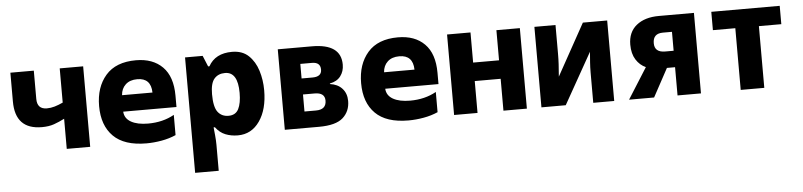

<svg xmlns="http://www.w3.org/2000/svg" viewBox="-46 -818 5493 1314"><g transform="rotate(-5 2700.0 -161.5)"><path d="M549 0V-553H388V-318Q358 -304 331 -296Q304 -288 277 -288Q210 -288 210 -359V-553H49V-355Q49 -163 232 -163Q280 -163 315.5 -175.5Q351 -188 388 -207V0Z M1138 -29V-168Q1060 -124 958 -124Q885 -124 841.5 -148.5Q798 -173 795 -220H1161V-298Q1161 -429 1094.5 -496Q1028 -563 912 -563Q774 -563 704 -482.5Q634 -402 634 -272Q634 -139 708.5 -64.5Q783 10 935 10Q986 10 1039.5 0.5Q1093 -9 1138 -29ZM910 -433Q1004 -433 1006 -333H797Q800 -378 829.5 -405.5Q859 -433 910 -433Z M1511 -129Q1464 -129 1437.5 -163.5Q1411 -198 1411 -286Q1411 -361 1438 -392Q1465 -423 1512 -423Q1600 -423 1600 -279Q1600 -208 1580 -168.5Q1560 -129 1511 -129ZM1411 240V62Q1411 32 1407.5 -4Q1404 -40 1402 -59H1411Q1439 -21 1478 -5.5Q1517 10 1563 10Q1657 10 1713 -70.5Q1769 -151 1769 -282Q1769 -353 1749 -417Q1729 -481 1686 -522Q1643 -563 1572 -563Q1457 -563 1410 -478H1401L1370 -553H1249V240Z M2121 0Q2237 0 2286 -44Q2335 -88 2335 -159Q2335 -211 2304.5 -244.5Q2274 -278 2221 -285V-289Q2270 -298 2295 -331Q2320 -364 2320 -410Q2320 -553 2121 -553H1886V0ZM2031 -440H2111Q2169 -440 2169 -389Q2169 -340 2106 -340H2031ZM2031 -230H2111Q2181 -230 2181 -175Q2181 -113 2110 -113H2031Z M2938 -29V-168Q2860 -124 2758 -124Q2685 -124 2641.5 -148.5Q2598 -173 2595 -220H2961V-298Q2961 -429 2894.5 -496Q2828 -563 2712 -563Q2574 -563 2504 -482.5Q2434 -402 2434 -272Q2434 -139 2508.5 -64.5Q2583 10 2735 10Q2786 10 2839.5 0.5Q2893 -9 2938 -29ZM2710 -433Q2804 -433 2806 -333H2597Q2600 -378 2629.5 -405.5Q2659 -433 2710 -433Z M3210 0V-219H3388V0H3549V-553H3388V-346H3210V-553H3049V0Z M3816 0 4013 -350Q4010 -312 4007.5 -278.5Q4005 -245 4005 -208V0H4149V-553H3982L3786 -199Q3790 -250 3792 -283.5Q3794 -317 3794 -356V-553H3649V0Z M4453 -370Q4453 -437 4522 -437H4584V-307H4526Q4453 -307 4453 -370ZM4423 0 4528 -194H4584V0H4745V-553H4504Q4407 -553 4349.5 -506.5Q4292 -460 4292 -374Q4292 -312 4318 -271Q4344 -230 4385 -212L4251 0Z M5180 0V-424H5334V-550H4864V-424H5018V0Z"/></g></svg>

Font: Noto Sans Mono UI ExtraBold
Style: Regular
Weight: 800
Designer: Monotype Design team
Foundry: Monotype Imaging Inc.
Version: 1.000